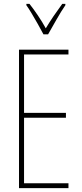

<svg xmlns="http://www.w3.org/2000/svg" viewBox="-20 -970 421 990"><path d="M333 0H78V-714H333V-689H104V-388H320V-363H104V-25H333ZM204 -793Q191 -818 174.5 -847Q158 -876 142.5 -902Q127 -928 116 -943V-950H132Q152 -925 175 -891Q198 -857 216 -824Q236 -857 256 -886.5Q276 -916 301 -950H317V-943Q295 -911 271.5 -869.5Q248 -828 228 -793Z"/></svg>

Font: Noto Sans Lao Looped ExtraCondensed Thin
Style: Regular
Weight: 100
Width: 2
Designer: Mark Frömberg, Ben Mitchell
Foundry: The Fontpad Ltd
Version: Version 1.002; ttfautohint (v1.8.4.7-5d5b)